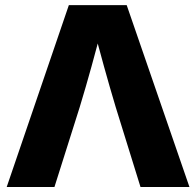

<svg xmlns="http://www.w3.org/2000/svg" viewBox="-20 -748 785 768"><path d="M6.8 0 255.4 -727.5H486.8L737.8 0H542L442.9 -319.3Q418.9 -399.4 395.8 -482.7Q372.6 -565.9 348.1 -661.6H394Q369.1 -565.9 346.2 -482.7Q323.2 -399.4 298.8 -319.3L197.8 0Z"/></svg>

Font: Inter 28pt ExtraBold
Style: Regular
Weight: 800
Designer: Rasmus Andersson
Foundry: rsms
Version: Version 4.001;git-66647c0bb